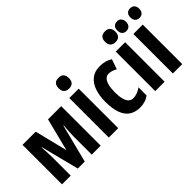

<svg xmlns="http://www.w3.org/2000/svg" viewBox="-37 -1316 1880 1880"><g transform="rotate(-45 903.5 -376.0)"><path d="M591.8 -546.9V0H467.8V-252Q467.8 -282.7 470.2 -320.6Q472.7 -358.4 476.1 -397H472.2L371.1 0H274.9L173.8 -397H169.9Q172.9 -358.9 174.8 -322Q176.8 -285.2 176.8 -252V0H56.2V-546.9H238.8L323.2 -206.1L409.2 -546.9Z M834 -546.9V0H704.1V-546.9ZM769 -762.2Q805.7 -762.2 822.8 -742.9Q839.8 -723.6 839.8 -687Q839.8 -651.4 822 -632.6Q804.2 -613.8 769 -613.8Q734.9 -613.8 716.3 -632.6Q697.8 -651.4 697.8 -687Q697.8 -724.6 715.1 -743.4Q732.4 -762.2 769 -762.2Z M1132.3 9.8Q1064 9.8 1018.3 -20.8Q972.7 -51.3 950 -113.5Q927.2 -175.8 927.2 -271Q927.2 -354 949.2 -418.7Q971.2 -483.4 1017.1 -520.3Q1063 -557.1 1134.3 -557.1Q1174.8 -557.1 1207.3 -548.1Q1239.7 -539.1 1268.1 -521L1231.9 -417Q1209.5 -430.7 1187.7 -437.3Q1166 -443.8 1144 -443.8Q1117.2 -443.8 1098.1 -424.1Q1079.1 -404.3 1069.1 -366Q1059.1 -327.6 1059.1 -271Q1059.1 -214.8 1069.1 -177.2Q1079.1 -139.6 1098.4 -120.8Q1117.7 -102.1 1146 -102.1Q1173.8 -102.1 1202.1 -112.3Q1230.5 -122.6 1257.3 -142.1V-30.8Q1231 -9.8 1198.5 0Q1166 9.8 1132.3 9.8Z M1477.1 -546.9V0H1347.2V-546.9ZM1412.1 -762.2Q1448.7 -762.2 1465.8 -742.9Q1482.9 -723.6 1482.9 -687Q1482.9 -651.4 1465.1 -632.6Q1447.3 -613.8 1412.1 -613.8Q1377.9 -613.8 1359.4 -632.6Q1340.8 -651.4 1340.8 -687Q1340.8 -724.6 1358.2 -743.4Q1375.5 -762.2 1412.1 -762.2Z M1721.2 0H1591.3V-546.9H1721.2ZM1503.9 -681.2Q1503.9 -714.4 1520.5 -731.2Q1537.1 -748 1564 -748Q1591.8 -748 1608.4 -730.5Q1625 -712.9 1625 -681.2Q1625 -650.4 1608.4 -632.8Q1591.8 -615.2 1564 -615.2Q1537.1 -615.2 1520.5 -632.1Q1503.9 -648.9 1503.9 -681.2ZM1685.1 -681.2Q1685.1 -714.4 1701.7 -731.2Q1718.3 -748 1746.1 -748Q1773.9 -748 1790.5 -730.5Q1807.1 -712.9 1807.1 -681.2Q1807.1 -650.4 1790.5 -632.8Q1773.9 -615.2 1746.1 -615.2Q1718.3 -615.2 1701.7 -632.6Q1685.1 -649.9 1685.1 -681.2Z"/></g></svg>

Font: Open Sans Condensed
Style: Regular
Weight: 400
Width: 3
Designer: Monotype Design Team
Foundry: Monotype Imaging Inc.
Version: Version 3.000